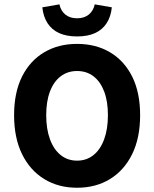

<svg xmlns="http://www.w3.org/2000/svg" viewBox="-20 -870 724 902"><path d="M342 12Q254.2 12 187.6 -28.9Q120.9 -69.9 83.5 -146.1Q46.2 -222.3 46.2 -328.9Q46.2 -435.4 83.5 -510.2Q120.9 -584.9 187.6 -624.3Q254.2 -663.8 342 -663.8Q430.3 -663.8 497 -624.3Q563.6 -584.9 601 -510.2Q638.3 -435.4 638.3 -328.9Q638.3 -222.3 601 -146.1Q563.6 -69.9 497 -28.9Q430.3 12 342 12ZM342 -115.3Q386.8 -115.3 419.2 -141.5Q451.7 -167.6 469.3 -215.7Q487 -263.7 487 -328.9Q487 -394 469.3 -440.4Q451.7 -486.7 419.2 -511.6Q386.8 -536.4 342 -536.4Q297.8 -536.4 265.1 -511.6Q232.4 -486.7 214.8 -440.4Q197.1 -394 197.1 -328.9Q197.1 -263.7 214.8 -215.7Q232.4 -167.6 265.1 -141.5Q297.8 -115.3 342 -115.3ZM342.1 -698.8Q292.5 -698.8 257.9 -714.5Q223.4 -730.2 203.5 -760.8Q183.6 -791.3 178.8 -835.6L259.2 -849.5Q265.8 -818.8 287.2 -801.5Q308.6 -784.1 342.1 -784.1Q375.6 -784.1 397 -801.5Q418.4 -818.8 425.1 -849.5L505.4 -835.6Q500.8 -791.3 480.8 -760.8Q460.9 -730.2 426.4 -714.5Q391.9 -698.8 342.1 -698.8Z"/></svg>

Font: SourceSans3VF
Style: Regular
Weight: 200
Designer: Paul D. Hunt
Foundry: Adobe
Version: Version 3.052;hotconv 1.1.0;makeotfexe 2.6.0